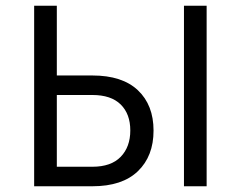

<svg xmlns="http://www.w3.org/2000/svg" viewBox="-20 -649 840 669"><path d="M99 0V-629H178V-386H302Q406 -386 460.5 -334.5Q515 -283 515 -194Q515 -105 460.5 -52.5Q406 0 302 0ZM178 -68H302Q367 -68 400.5 -102.5Q434 -137 434 -194.5Q434 -252 400.5 -285Q367 -318 302 -318H178ZM621 0V-629H700V0Z"/></svg>

Font: Karmilla
Style: Regular
Weight: 400
Designer: Jonathan Pinhorn
Version: Version 1.000